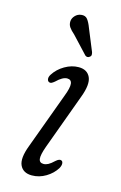

<svg xmlns="http://www.w3.org/2000/svg" viewBox="-106 -701 477 756"><g transform="rotate(15 133.0 -322.5)"><path d="M136.5 -47Q145.5 -47 155.5 -52.2Q165.5 -57.5 179 -70.5Q193 -83 201.5 -78.5Q207 -76 207.5 -67.5Q208 -59 202 -48Q187 -23.5 160.2 -7.5Q133.5 8.5 103.5 8.5Q68 8.5 55.2 -18.5Q42.5 -45.5 63.5 -100.5L147 -327.5Q161 -363.5 159 -380Q157 -396.5 140 -396.5Q121.5 -396.5 96.5 -372Q90 -366.5 84.8 -364Q79.5 -361.5 74 -364Q68 -367 67.2 -375.5Q66.5 -384 73 -394Q88.5 -418.5 116.2 -434.8Q144 -451 172.5 -451Q207.5 -451 220 -423.8Q232.5 -396.5 211.5 -341L128.5 -114.5Q115.5 -78.5 117.5 -62.8Q119.5 -47 136.5 -47ZM171 -610.5 207.5 -521.5Q209 -516.5 209 -511.2Q209 -506 203.5 -502Q194.5 -495 185.5 -502L121 -571Q107 -583 99.8 -593.5Q92.5 -604 93.5 -618Q94.5 -630 104 -640.2Q113.5 -650.5 127.5 -652.5Q145 -655 154 -643.5Q163 -632 171 -610.5Z"/></g></svg>

Font: Fraunces 72pt SuperSoft Light
Style: Italic
Weight: 300
Italic angle: -16°
Version: Version 1.000;[b76b70a41]